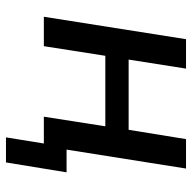

<svg xmlns="http://www.w3.org/2000/svg" viewBox="-20 -508 658 659"><g transform="rotate(90 309.5 -179.0)"><path d="M452 130 473 0H381L414 -211H172L139 0H38L115 -488H216L185 -291H426L458 -488H559L494 -78H572L538 130Z"/></g></svg>

Font: Nunito Sans 12pt SemiBold
Style: Italic
Weight: 600
Italic angle: -9°
Designer: Vernon Adams
Foundry: Vernon Adams
Version: Version 3.101;gftools[0.9.27]